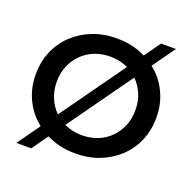

<svg xmlns="http://www.w3.org/2000/svg" viewBox="-144 -914 1130 1129"><g transform="rotate(20 421.0 -350.0)"><path d="M422 10Q340 10 271 -17Q202 -44 151 -92.5Q100 -141 72 -206.5Q44 -272 44 -350Q44 -428 72 -493.5Q100 -559 151 -607.5Q202 -656 271 -683Q340 -710 421 -710Q503 -710 571.5 -683Q640 -656 691 -607.5Q742 -559 770 -493.5Q798 -428 798 -350Q798 -272 770 -206Q742 -140 691 -92Q640 -44 571.5 -17Q503 10 422 10ZM421 -104Q474 -104 519 -122Q564 -140 597 -173.5Q630 -207 648.5 -251.5Q667 -296 667 -350Q667 -404 648.5 -448.5Q630 -493 597 -526.5Q564 -560 519 -578Q474 -596 421 -596Q368 -596 323.5 -578Q279 -560 245.5 -526.5Q212 -493 193.5 -448.5Q175 -404 175 -350Q175 -297 193.5 -252Q212 -207 245 -173.5Q278 -140 323 -122Q368 -104 421 -104ZM75 70 675 -770H768L168 70Z"/></g></svg>

Font: MOST Montserrat SemiBold
Style: Regular
Weight: 600
Designer: Julieta Ulanovsky
Foundry: Julieta Ulanovsky
Version: Version 8.000;March 11, 2024;FontCreator 15.0.0.2926 64-bit